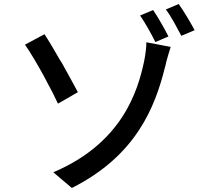

<svg xmlns="http://www.w3.org/2000/svg" viewBox="-20 -878 1040 954"><path d="M947 -728C927 -766 893 -823 868 -858L804 -831C831 -796 859 -741 881 -700L947 -728ZM817 -697C798 -734 765 -793 741 -828L676 -801C701 -765 733 -708 752 -669L817 -697ZM367 -420C349 -454 318 -510 287 -566L281 -575L275 -585C248 -632 221 -678 201 -708L104 -656C129 -621 164 -562 198 -500L203 -490C204 -488 205 -487 206 -485L211 -475C232 -437 252 -398 268 -363L367 -420ZM804 -560 805 -566C810 -584 819 -618 828 -645L707 -668C708 -647 703 -608 696 -573C665 -428 589 -168 245 -22L337 56C657 -105 750 -346 799 -541L801 -548C802 -552 803 -556 804 -560Z"/></svg>

Font: Glow Sans SC Normal Medium
Style: Regular
Weight: 600
Designer: Ryoko NISHIZUKA (kana, bopomofo & ideographs); Paul D. Hunt (Latin, Greek & Cyrillic); Sandoll Communications, Soo-young
Version: Version 0.93